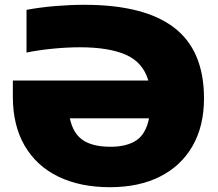

<svg xmlns="http://www.w3.org/2000/svg" viewBox="-20 -770 908 800"><path d="M438 10Q314 10 223.2 -34Q132.5 -78 83 -162.5Q33.5 -247 33.5 -367.5V-434.5H598Q575.5 -511 504 -542Q432.5 -573 313.5 -573Q260 -573 200.8 -567.2Q141.5 -561.5 90.5 -551V-729Q147.5 -739.5 210.2 -744.8Q273 -750 331.5 -750Q582 -750 706 -654.5Q830 -559 830 -360Q830 -245 782.5 -162Q735 -79 647.2 -34.5Q559.5 10 438 10ZM440.5 -158.5Q507.5 -158.5 547.5 -184.8Q587.5 -211 601 -277H271Q284.5 -213.5 325.5 -186Q366.5 -158.5 440.5 -158.5Z"/></svg>

Font: Encode Sans SemiExpanded SemiExpanded Black
Style: Regular
Weight: 900
Width: 6
Designer: Multiple Designers
Foundry: Impallari Type
Version: Version 3.000; ttfautohint (v1.8.3) -l 8 -r 50 -G 200 -x 14 